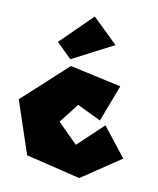

<svg xmlns="http://www.w3.org/2000/svg" viewBox="-75 -698 624 758"><g transform="rotate(10 237.0 -319.5)"><path d="M118 -515 244 -639 344 -542 178 -456ZM335 -238 391 -385 185 -430 5 -265 76 -53 294 0 452 -106 360 -223 258 -127 179 -206 240 -284Z"/></g></svg>

Font: Super Mario
Style: Regular
Weight: 400
Version: Version 1.0